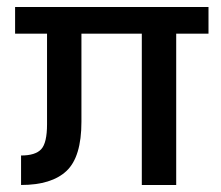

<svg xmlns="http://www.w3.org/2000/svg" viewBox="-20 -527 629 547"><path d="M574 -431H482V0H384V-431H212V-180Q212 -80 169.5 -40Q127 0 40 0V-84Q81 -84 97.5 -102Q114 -120 114 -173V-431H23V-507H574Z"/></svg>

Font: Hind Madurai Medium
Style: Regular
Weight: 500
Designer: Jyotish Sonowal
Foundry: Indian Type Foundry
Version: Version 1.001;PS 1.0;hotconv 1.0.86;makeotf.lib2.5.63406; tt